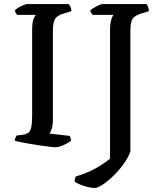

<svg xmlns="http://www.w3.org/2000/svg" viewBox="-20 -724 799 944"><path d="M251 0Q244 0 224.5 -2.5Q205 -5 179.5 -8.5Q154 -12 128.5 -16.5Q103 -21 82.5 -25Q62 -29 53 -32Q53 -40 56 -47Q59 -54 63 -58L90 -61Q110 -64 120 -72Q130 -80 134 -100Q138 -120 138 -158V-574Q138 -618 146 -633.5Q154 -649 156 -651H64Q62 -655 58.5 -659Q55 -663 53 -673Q58 -679 70 -686Q82 -693 94.5 -698.5Q107 -704 113 -704H318Q323 -699 327 -689.5Q331 -680 331 -669L289 -656Q269 -650 258.5 -640Q248 -630 244 -613.5Q240 -597 240 -569V-133Q240 -109 234.5 -91.5Q229 -74 223 -67L322 -56Q324 -54 326.5 -46.5Q329 -39 329 -32Q314 -20 291 -10Q268 0 251 0ZM445 200Q424 200 394 190.5Q364 181 347 169Q347 161 349 153.5Q351 146 354 143Q407 128 450.5 103.5Q494 79 521 56V-572Q521 -608 527 -627.5Q533 -647 539 -651H436Q432 -655 428.5 -661Q425 -667 424 -673Q430 -679 442 -686Q454 -693 466 -698.5Q478 -704 484 -704H700Q704 -700 708 -690Q712 -680 712 -669L670 -656Q652 -650 641 -641.5Q630 -633 625.5 -616.5Q621 -600 621 -569V20Q613 46 591.5 77Q570 108 542 136Q514 164 487.5 182Q461 200 445 200Z"/></svg>

Font: Texturina 12pt
Style: Regular
Weight: 400
Designer: Guillermo Torres Carreño
Foundry: Omnibus-Type
Version: Version 1.002